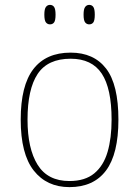

<svg xmlns="http://www.w3.org/2000/svg" viewBox="-20 -758 571 788"><path d="M265 10Q172 10 118.5 -58Q65 -126 65 -267Q65 -407 117 -474.5Q169 -542 270 -542Q365 -542 415.5 -476.5Q466 -411 466 -267Q466 -126 415 -58Q364 10 265 10ZM265 -15Q329 -15 367 -46.5Q405 -78 421.5 -134.5Q438 -191 438 -267Q438 -395 397.5 -456Q357 -517 270 -517Q176 -517 134.5 -454.5Q93 -392 93 -267Q93 -148 134.5 -81.5Q176 -15 265 -15ZM346 -658Q336 -658 329.5 -666Q323 -674 323 -698Q323 -721 329.5 -729.5Q336 -738 346 -738Q357 -738 363 -729.5Q369 -721 369 -698Q369 -674 363 -666Q357 -658 346 -658ZM185 -658Q175 -658 168.5 -666Q162 -674 162 -698Q162 -721 168.5 -729.5Q175 -738 185 -738Q196 -738 202 -729.5Q208 -721 208 -698Q208 -674 202 -666Q196 -658 185 -658Z"/></svg>

Font: Noto Serif Khmer Thin
Style: Regular
Weight: 250
Version: Version 2.003